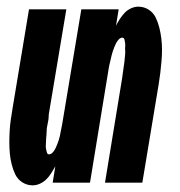

<svg xmlns="http://www.w3.org/2000/svg" viewBox="-20 -548 540 576"><path d="M78 8Q61 8 47 -1Q33 -10 26 -24.5Q19 -39 15 -55Q11 -71 9.5 -87.5Q8 -104 8 -121Q8 -138 9 -155.5Q10 -173 12.5 -190Q15 -207 18 -225L67 -520H179L127 -209Q126 -204 126 -198.5Q126 -193 125 -187.5Q124 -182 123 -177Q122 -172 121 -166.5Q120 -161 120 -155.5Q120 -150 119.5 -144.5Q119 -139 118.5 -133.5Q118 -128 118 -123Q118 -118 117.5 -112.5Q117 -107 118 -102Q119 -97 120.5 -91Q122 -85 127 -85Q133 -85 138 -90.5Q143 -96 146 -102Q149 -108 151.5 -114.5Q154 -121 156 -127Q158 -133 159.5 -139.5Q161 -146 162 -152.5Q163 -159 164.5 -165Q166 -171 167 -178L224 -520H336L328 -471Q333 -481 339.5 -491Q346 -501 354 -509.5Q362 -518 373 -523Q384 -528 395 -528Q412 -528 426 -519Q440 -510 447 -495.5Q454 -481 458 -465Q462 -449 464 -432.5Q466 -416 466 -399Q466 -382 464.5 -364.5Q463 -347 461 -330Q459 -313 456 -295L407 0H295L346 -311Q347 -316 347.5 -321.5Q348 -327 349 -332.5Q350 -338 350.5 -343Q351 -348 352 -353.5Q353 -359 353.5 -364.5Q354 -370 354.5 -375.5Q355 -381 355.5 -386.5Q356 -392 355.5 -397Q355 -402 355.5 -407.5Q356 -413 355.5 -418Q355 -423 353.5 -429Q352 -435 347 -435Q341 -435 336 -429.5Q331 -424 328 -418Q325 -412 322.5 -405.5Q320 -399 318 -393Q316 -387 314.5 -380.5Q313 -374 311.5 -367.5Q310 -361 308.5 -355Q307 -349 306 -342L250 0H138L146 -49Q140 -39 134 -29Q128 -19 119.5 -10.5Q111 -2 100 3Q89 8 78 8Z"/></svg>

Font: Iosevka Term Curly Hv Obl
Style: Regular
Weight: 900
Italic angle: -9°
Designer: Belleve Invis
Foundry: Belleve Invis
Version: Version 32.3.0